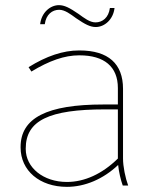

<svg xmlns="http://www.w3.org/2000/svg" viewBox="-20 -721 593 746"><path d="M285 -667C250 -691 230 -701 209 -701C175 -701 141 -672 136 -627H154C159 -665 183 -683 210 -683C232 -683 254 -666 276 -650C311 -626 331 -616 352 -616C386 -616 420 -645 425 -690H407C402 -652 378 -634 351 -634C329 -634 307 -651 285 -667ZM240 5C310 5 381 -25 439 -80C442 -52 449 -22 457 0H478C467 -30 458 -74 458 -105V-376C458 -473 401 -525 289 -525H287C225 -525 160 -503 91 -460L102 -443C171 -485 231 -506 287 -506H289C385 -506 438 -462 438 -379V-315H381C163 -315 60 -263 60 -150V-148C60 -58 134 5 240 5ZM240 -14C148 -14 80 -70 80 -142V-144C80 -253 171 -296 388 -296H438V-105C377 -45 308 -14 240 -14Z"/></svg>

Font: Fixel Text Thin
Style: Regular
Weight: 100
Width: 4
Designer: AlfaBravo + MacPaw
Foundry: Kyrylo Tkachov, Marchela Mozhyna, Serhii Makarenko, Maria Weinstein, Zakhar Kryvoshyya
Version: Version 1.211